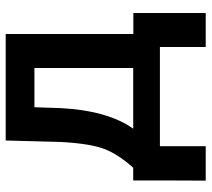

<svg xmlns="http://www.w3.org/2000/svg" viewBox="-54 -514 726 658"><g transform="rotate(-90 309.0 -185.0)"><path d="M593.5 157H477V0H137V157H19Q19 94.5 19.5 33Q19.5 30 19.5 27.5V21.5Q19.5 19.5 19.5 17.5V-1.5Q19.5 -3.5 19.5 -5V-16.5Q19.5 -18.5 19.5 -20.5V-24.5Q19.5 -26.5 19.5 -28V-91.5H63Q108.5 -141.5 127.5 -190.5Q146 -239 151.5 -340L156.5 -528.5H521.5V-91H593.5ZM405 -91.5V-430H270.5L267.5 -340Q259 -179 197 -91.5Z"/></g></svg>

Font: Roberto Sans Medium
Style: Regular
Weight: 500
Designer: Google (font) & Cristiano Sobral (main changes)
Version: Version 1.000;October 12, 2021;FontCreator 14.0.0.2814 64-bi